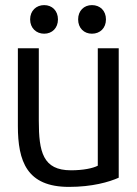

<svg xmlns="http://www.w3.org/2000/svg" viewBox="-20 -720 535 752"><path d="M395 -644C395 -678 372 -700 340 -700C309 -700 286 -678 286 -644C286 -610 309 -588 340 -588C372 -588 395 -610 395 -644ZM207 -644C207 -678 184 -700 153 -700C122 -700 98 -678 98 -644C98 -610 122 -588 153 -588C184 -588 207 -610 207 -644ZM445 -24V-531H363V-71C344 -61 306 -53 258 -53C148 -53 132 -125 132 -247V-531H50V-227C50 -88 85 12 250 12C341 12 407 -7 445 -24Z"/></svg>

Font: Repo
Style: Regular
Weight: 400
Designer: Stefan Peev
Foundry: Context Ltd
Version: Version 0.000